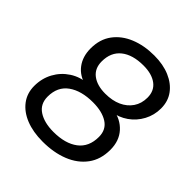

<svg xmlns="http://www.w3.org/2000/svg" viewBox="-196 -849 992 992"><g transform="rotate(45 300.0 -352.5)"><path d="M271 9Q201 9 148.5 -12Q96 -33 66.5 -72Q37 -111 37 -164Q37 -219 61.5 -264Q86 -309 129 -337Q172 -365 226 -368L223 -354Q167 -367 136.5 -407.5Q106 -448 106 -507Q106 -574 140 -620Q174 -666 232.5 -690Q291 -714 365 -714Q430 -714 479 -693Q528 -672 555.5 -634.5Q583 -597 583 -545Q583 -496 560.5 -454Q538 -412 499.5 -385Q461 -358 412 -351L414 -366Q474 -357 511.5 -315.5Q549 -274 549 -209Q549 -138 513 -89.5Q477 -41 414.5 -16Q352 9 271 9ZM275 -66Q361 -66 410.5 -103.5Q460 -141 460 -214Q460 -267 419.5 -293Q379 -319 312 -319Q227 -319 176 -282.5Q125 -246 125 -174Q125 -120 166.5 -93Q208 -66 275 -66ZM325 -395Q376 -395 413.5 -412Q451 -429 472.5 -460.5Q494 -492 494 -535Q494 -585 458.5 -611.5Q423 -638 362 -638Q283 -638 238.5 -602.5Q194 -567 194 -500Q194 -449 229.5 -422Q265 -395 325 -395Z"/></g></svg>

Font: Nunito Medium
Style: Italic
Weight: 500
Designer: Vernon Adams
Foundry: Vernon Adams
Version: Version 3.601